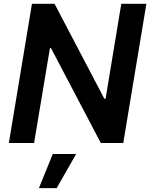

<svg xmlns="http://www.w3.org/2000/svg" viewBox="-20 -747 785 1003"><path d="M147 -727.3H264.9L524.9 -231.5H531.6L613.6 -727.3H744.7L623.9 0H506.7L246.4 -495.4H240.8L158 0H26.3ZM183.2 235.8 255.7 57.5H377.8L275.9 235.8Z"/></svg>

Font: Inter P Semi Bold
Style: Italic
Weight: 600
Italic angle: 9.39999°
Designer: Rasmus Andersson
Foundry: rsms
Version: Version 3.018;git-588b23468